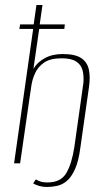

<svg xmlns="http://www.w3.org/2000/svg" viewBox="-20 -650 418 764"><path d="M167 94Q150 94 136.5 90Q123 86 112 80Q115 76 117 72Q119 68 123 64Q131 69 141.5 72.5Q152 76 169 76Q222 76 244 38.5Q266 1 276 -66L312 -321Q314 -349 308.5 -370.5Q303 -392 283.5 -405Q264 -418 225 -418Q180 -418 155.5 -401Q131 -384 119.5 -358.5Q108 -333 104.5 -307Q101 -281 98 -263L60 0H36L112 -535H57L60 -553H114L125 -630H149L138 -553H238L236 -535H136L113 -376Q128 -402 158 -418.5Q188 -435 229 -435Q279 -435 303 -419Q327 -403 333.5 -373.5Q340 -344 334 -303L300 -64Q293 -9 278.5 23Q264 55 246 70Q228 85 207.5 89.5Q187 94 167 94Z"/></svg>

Font: Alumni Sans SC Thin
Style: Italic
Weight: 100
Italic angle: -8°
Designer: Robert E. Leuschke
Foundry: Robert E. Leuschke
Version: Version 1.016